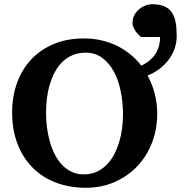

<svg xmlns="http://www.w3.org/2000/svg" viewBox="-20 -868 867 904"><path d="M559.1 -328.1Q559.1 -386.7 548.1 -439.7Q537.1 -492.7 515.1 -532.7Q493.2 -572.8 460.2 -596.4Q427.2 -620.1 383.8 -620.1Q349.1 -620.1 321.8 -608.4Q294.4 -596.7 273.7 -576.4Q252.9 -556.2 238.3 -528.8Q223.6 -501.5 214.4 -470Q205.1 -438.5 200.9 -404.5Q196.8 -370.6 196.8 -336.9Q196.8 -301.3 201.4 -266.1Q206.1 -231 215.3 -198.7Q224.6 -166.5 239.3 -138.7Q253.9 -110.8 273.4 -90.6Q293 -70.3 318.1 -58.6Q343.3 -46.9 374 -46.9Q407.2 -46.9 434.1 -58.8Q460.9 -70.8 481.4 -91.3Q502 -111.8 516.6 -139.2Q531.2 -166.5 540.8 -197.8Q550.3 -229 554.7 -262.5Q559.1 -295.9 559.1 -328.1ZM812 -698.2Q812 -667.5 802.2 -639.4Q792.5 -611.3 774.4 -587.2Q756.3 -563 731.2 -543.9Q706.1 -524.9 674.8 -512.2Q696.8 -472.2 708.5 -427Q720.2 -381.8 720.2 -332Q720.2 -260.3 696 -197Q671.9 -133.8 627.4 -86.4Q583 -39.1 521 -11.5Q459 16.1 383.8 16.1Q309.1 16.1 245.4 -7.6Q181.6 -31.2 135.5 -76.7Q89.4 -122.1 63.2 -188.5Q37.1 -254.9 37.1 -339.8Q37.1 -413.6 60.1 -477.3Q83 -541 126.2 -587.4Q169.4 -633.8 232.2 -660.4Q294.9 -687 375 -687Q418.5 -687 457.8 -678Q497.1 -668.9 531 -652.3Q564.9 -635.7 593.8 -612.1Q622.6 -588.4 645 -559.1Q668.9 -569.8 685.8 -584.5Q702.6 -599.1 713.4 -616.7Q724.1 -634.3 729 -653.8Q733.9 -673.3 733.9 -693.8H644Q632.8 -703.1 624 -713.9Q616.2 -723.1 610.1 -735.4Q604 -747.6 604 -761.2Q604 -780.8 612.5 -796.6Q621.1 -812.5 634.3 -824Q647.5 -835.4 664.1 -841.8Q680.7 -848.1 696.8 -848.1Q731.4 -848.1 753.7 -838.4Q775.9 -828.6 788.8 -809.8Q801.8 -791 806.9 -762.9Q812 -734.9 812 -698.2Z"/></svg>

Font: Charis SIL Phon
Style: Bold
Weight: 700
Foundry: SIL International
Version: Version 5.000